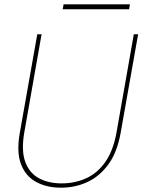

<svg xmlns="http://www.w3.org/2000/svg" viewBox="-20 -859 661 891"><path d="M263 12Q197 12 148 -14.5Q99 -41 77.5 -97Q56 -153 72 -243L153 -700H173L93 -246Q78 -161 97 -108.5Q116 -56 160.5 -32Q205 -8 266 -8Q328 -8 380.5 -32Q433 -56 469.5 -108.5Q506 -161 521 -246L601 -700H621L540 -243Q524 -153 483.5 -97Q443 -41 386 -14.5Q329 12 263 12ZM271 -816 275 -839H583L579 -816Z"/></svg>

Font: DM Sans 24pt Thin
Style: Italic
Weight: 250
Italic angle: -10°
Designer: Colophon Foundry, Jonny Pinhorn
Foundry: Colophon Foundry
Version: Version 4.004;gftools[0.9.30]